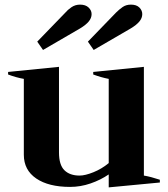

<svg xmlns="http://www.w3.org/2000/svg" viewBox="-20 -798 726 830"><path d="M166 -582 141 -618 263 -744Q272 -755 288.5 -766.5Q305 -778 326 -778Q350 -778 363 -765.5Q376 -753 376 -737Q376 -720 363.5 -705Q351 -690 326 -675ZM360 -618 482 -744Q495 -757 510 -767.5Q525 -778 546 -778Q570 -778 582.5 -765.5Q595 -753 595 -737Q595 -720 582.5 -705Q570 -690 545 -675L385 -582ZM671 -21V-9L450 12V-44Q415 -20 371.5 -5Q328 10 283 10Q190 10 136.5 -26.5Q83 -63 83 -129V-457Q49 -463 15 -476V-487L235 -509V-139Q235 -85 258.5 -62Q282 -39 324 -39Q348 -39 384 -53.5Q420 -68 450 -93V-457Q418 -463 383 -476V-487L602 -509V-39Q632 -34 671 -21Z"/></svg>

Font: Trirong
Style: Bold
Weight: 700
Designer: Katatrad Team
Foundry: CadsonDemak
Version: Version 1.001